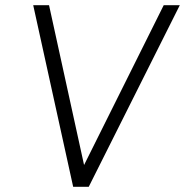

<svg xmlns="http://www.w3.org/2000/svg" viewBox="-20 -720 713 740"><path d="M108 -700 262 0H322L673 -700H611L304 -84L169 -700Z"/></svg>

Font: Unageo
Style: Light-Italic
Weight: 300
Designer: Richard Sepsi
Foundry: Richard Sepsi
Version: Version 2.000